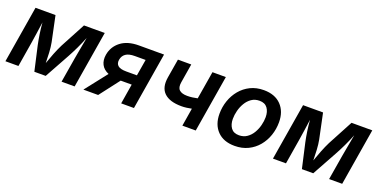

<svg xmlns="http://www.w3.org/2000/svg" viewBox="-20 -1137 3407 1732"><g transform="rotate(20 1683.0 -271.5)"><path d="M21.5 0 111.8 -545.9H303.7L354.5 -304.2Q362.8 -261.2 365.7 -208.7Q368.7 -156.2 369.1 -108.9Q385.3 -156.2 406 -208.7Q426.8 -261.2 448.2 -304.2L577.1 -545.9H776.4L686 0H560.5L600.1 -237.3Q606.9 -278.3 617.9 -336.2Q628.9 -394 638.7 -448.7Q615.7 -390.6 590.6 -337.9Q565.4 -285.2 539.1 -237.3L408.2 0H299.3L245.6 -237.3Q235.4 -285.6 227.8 -336.9Q220.2 -388.2 215.8 -443.4Q208 -389.6 200.2 -333.5Q192.4 -277.3 185.5 -237.3L146.5 0Z M1255.4 0H1132.8L1164.1 -191.4H1058.6L911.6 0H770L935.1 -210.4Q885.7 -231 865.2 -271Q844.7 -311 853.5 -365.2Q867.2 -445.8 931.6 -495.8Q996.1 -545.9 1104.5 -545.9H1345.7ZM1179.7 -286.1 1206.1 -443.4H1103Q1045.4 -443.4 1016.1 -422.6Q986.8 -401.9 980.5 -363.8Q974.1 -326.7 996.8 -306.4Q1019.5 -286.1 1077.6 -286.1Z M1651.4 -161.6Q1538.6 -161.6 1485.4 -212.2Q1432.1 -262.7 1448.7 -364.3L1479 -545.9H1606.9L1577.1 -364.3Q1568.4 -312 1592.5 -289.6Q1616.7 -267.1 1668.9 -267.1Q1693.8 -267.1 1717.8 -270.3Q1741.7 -273.4 1766.1 -278.8L1810.5 -545.9H1939L1848.6 0H1720.2L1748.5 -172.9Q1725.1 -168 1700.4 -164.8Q1675.8 -161.6 1651.4 -161.6Z M2224.1 10.7Q2117.2 10.7 2057.6 -50.8Q1998 -112.3 1998 -215.3Q1998 -281.2 2018.8 -341.6Q2039.6 -401.9 2079.1 -449.5Q2118.7 -497.1 2175 -524.9Q2231.4 -552.7 2302.7 -552.7Q2409.7 -552.7 2469.5 -491Q2529.3 -429.2 2529.3 -326.2Q2529.3 -260.3 2508.5 -199.7Q2487.8 -139.2 2448.2 -91.8Q2408.7 -44.4 2352.1 -16.8Q2295.4 10.7 2224.1 10.7ZM2228.5 -92.8Q2272 -92.8 2304.4 -115Q2336.9 -137.2 2358.2 -172.9Q2379.4 -208.5 2389.9 -249.8Q2400.4 -291 2400.4 -328.1Q2400.4 -381.3 2375.5 -415.3Q2350.6 -449.2 2298.8 -449.2Q2254.9 -449.2 2222.7 -427Q2190.4 -404.8 2169.2 -369.1Q2147.9 -333.5 2137.5 -292.5Q2127 -251.5 2127 -213.4Q2127 -160.6 2151.6 -126.7Q2176.3 -92.8 2228.5 -92.8Z M2589.8 0 2680.2 -545.9H2872.1L2922.9 -304.2Q2931.2 -261.2 2934.1 -208.7Q2937 -156.2 2937.5 -108.9Q2953.6 -156.2 2974.4 -208.7Q2995.1 -261.2 3016.6 -304.2L3145.5 -545.9H3344.7L3254.4 0H3128.9L3168.5 -237.3Q3175.3 -278.3 3186.3 -336.2Q3197.3 -394 3207 -448.7Q3184.1 -390.6 3158.9 -337.9Q3133.8 -285.2 3107.4 -237.3L2976.6 0H2867.7L2814 -237.3Q2803.7 -285.6 2796.1 -336.9Q2788.6 -388.2 2784.2 -443.4Q2776.4 -389.6 2768.6 -333.5Q2760.7 -277.3 2753.9 -237.3L2714.8 0Z"/></g></svg>

Font: Inter Semi Bold
Style: Italic
Weight: 600
Italic angle: -9.39999°
Designer: Rasmus Andersson
Foundry: rsms
Version: Version 4.000;git-3c8e0fc